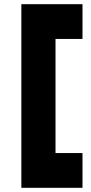

<svg xmlns="http://www.w3.org/2000/svg" viewBox="-20 -729 435 917"><path d="M374 -709V-543H245.1V2H374V168H82V-709Z"/></svg>

Font: Human Sans Black
Style: Regular
Weight: 800
Designer: Tim Radville
Foundry: Continuum
Version: Version 1.000;FEAKit 1.0